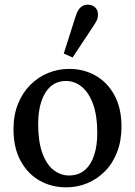

<svg xmlns="http://www.w3.org/2000/svg" viewBox="-20 -792 581 825"><path d="M264 13Q202 13 151 -15.5Q100 -44 69 -100Q38 -156 38 -237Q38 -298 57.5 -346Q77 -394 110.5 -427.5Q144 -461 187 -478.5Q230 -496 278 -496Q340 -496 391 -467Q442 -438 472 -382.5Q502 -327 502 -248Q502 -187 483 -138Q464 -89 430.5 -55.5Q397 -22 354.5 -4.5Q312 13 264 13ZM276 -38Q317 -38 344 -61Q371 -84 384.5 -125Q398 -166 398 -220Q398 -295 380 -344.5Q362 -394 331.5 -419Q301 -444 264 -444Q224 -444 197.5 -420.5Q171 -397 157.5 -355.5Q144 -314 144 -260Q144 -185 161.5 -135.5Q179 -86 209.5 -62Q240 -38 276 -38ZM254 -562 305 -722Q314 -750 327 -761Q340 -772 356 -772Q376 -772 388.5 -760.5Q401 -749 401 -730Q401 -715 395 -703Q389 -691 376 -672L292 -545Z"/></svg>

Font: Source Serif 4 18pt Medium
Style: Regular
Weight: 500
Designer: Frank Grießhammer
Foundry: Adobe Systems Incorporated
Version: Version 4.004;hotconv 1.0.116;makeotfexe 2.5.65601